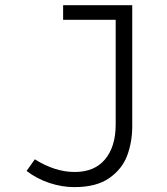

<svg xmlns="http://www.w3.org/2000/svg" viewBox="-20 -725 655 755"><path d="M500 -228.2Q500 -167.7 480.5 -114.4Q461 -61 410.3 -25.1Q359.5 10.8 272.3 10.8Q223.6 10.8 174.1 -5.6Q124.6 -22.1 84.6 -52.8L116.9 -98.5Q196.4 -48.7 273.8 -48.7Q351.8 -48.7 393.3 -98.7Q434.9 -148.7 434.9 -235.4V-647.2H228.2V-704.6H500Z"/></svg>

Font: Fira Code Fixed Light
Style: Regular
Weight: 300
Monospace: yes
Designer: Carrois Corporate, Edenspiekermann AG, Nikita Prokopov
Foundry: Carrois Corporate, Edenspiekermann AG, Nikita Prokopov
Version: Version 5.002